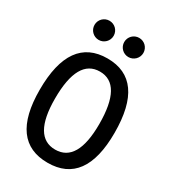

<svg xmlns="http://www.w3.org/2000/svg" viewBox="-216 -1015 1018 1137"><g transform="rotate(30 293.0 -446.0)"><path d="M293 9.8C462.9 9.8 548.8 -106.4 548.8 -341.8C548.8 -583 462.9 -703.1 293 -703.1C123 -703.1 37.1 -583 37.1 -341.8C37.1 -106.4 123 9.8 293 9.8ZM293 -80.1C192.4 -80.1 141.6 -167 141.6 -341.8C141.6 -523.4 192.4 -613.3 293 -613.3C393.6 -613.3 444.3 -523.4 444.3 -341.8C444.3 -167 393.6 -80.1 293 -80.1ZM191.4 -771.5C227.5 -771.5 256.8 -800.8 256.8 -836.9C256.8 -873.5 227.5 -902.3 191.4 -902.3C155.3 -902.3 126 -873.5 126 -836.9C126 -800.8 155.3 -771.5 191.4 -771.5ZM394.5 -771.5C430.7 -771.5 460 -800.8 460 -836.9C460 -873.5 430.7 -902.3 394.5 -902.3C358.4 -902.3 329.1 -873.5 329.1 -836.9C329.1 -800.8 358.4 -771.5 394.5 -771.5Z"/></g></svg>

Font: Cascadia Code PL
Style: Regular
Weight: 400
Monospace: yes
Designer: Aaron Bell
Foundry: Saja Typeworks
Version: Version 2404.023